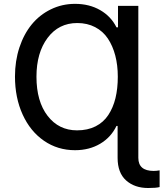

<svg xmlns="http://www.w3.org/2000/svg" viewBox="-20 -757 836 982"><path d="M687.5 -727.1V50.3Q687.5 117.2 766.1 117.2Q779.8 117.2 796.4 114.3V199.7Q778.8 204.6 737.8 204.6Q668.5 204.6 625 165.8Q581.5 127 581.5 50.3V-112.8H575.7Q547.9 -54.7 492.2 -21.7Q436.5 11.2 363.8 11.2Q274.9 11.2 204.8 -37.1Q134.8 -85.4 95.7 -171.4Q56.6 -257.3 56.6 -365.7Q56.6 -445.3 79.3 -514.2Q102.1 -583 142.3 -632.1Q182.6 -681.2 240 -709.2Q297.4 -737.3 363.8 -737.3Q437 -737.3 492.7 -705.1Q548.3 -672.9 575.7 -617.2H583.5V-727.1ZM374 -90.3Q428.2 -90.3 468.8 -110.8Q509.3 -131.3 533.9 -168.7Q558.6 -206.1 570.6 -255.1Q582.5 -304.2 582.5 -364.7Q582.5 -423.3 569.6 -472.9Q556.6 -522.5 531.7 -559.8Q506.8 -597.2 466.6 -618.2Q426.3 -639.2 375 -639.2Q280.3 -639.2 223.4 -563.2Q166.5 -487.3 166.5 -364.7Q166.5 -238.3 223.6 -164.3Q280.8 -90.3 374 -90.3Z"/></svg>

Font: Karasuma Gothic
Style: Regular
Weight: 500
Designer: Rasmus Andersson / Ryoko Nishizuka
Foundry: Genbu
Version: Version 1.00